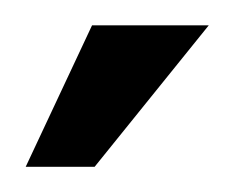

<svg xmlns="http://www.w3.org/2000/svg" viewBox="-89 -620 184 151"><path d="M-68.8 -488.8H-14.6L75.2 -600.1H-16.6Z"/></svg>

Font: Saysettha
Style: Regular
Weight: 400
Designer: John M. Durdin
Foundry: Lao Script for Windows
Version: Version 2.201